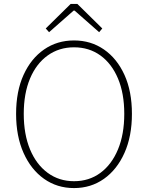

<svg xmlns="http://www.w3.org/2000/svg" viewBox="-20 -945 754 978"><path d="M357 13Q271 13 204.5 -34Q138 -81 100 -166Q62 -251 62 -365Q62 -480 100 -563.5Q138 -647 204.5 -693Q271 -739 357 -739Q443 -739 509.5 -693Q576 -647 614 -563.5Q652 -480 652 -365Q652 -251 614 -166Q576 -81 509.5 -34Q443 13 357 13ZM357 -22Q434 -22 491.5 -64.5Q549 -107 581 -184Q613 -261 613 -365Q613 -469 581 -545Q549 -621 491.5 -662.5Q434 -704 357 -704Q281 -704 223 -662.5Q165 -621 133 -545Q101 -469 101 -365Q101 -261 133 -184Q165 -107 223 -64.5Q281 -22 357 -22ZM230 -781 213 -800 340 -925H374L501 -800L485 -781L360 -891H355Z"/></svg>

Font: Source Han Sans SC ExtraLight
Style: Regular
Weight: 250
Designer: Ryoko NISHIZUKA 西塚涼子 (kana, bopomofo & ideographs); Paul D. Hunt (Latin, Greek & Cyrillic); Sandoll Communications 산돌커뮤니
Foundry: Adobe
Version: Version 2.004;hotconv 1.0.118;makeotfexe 2.5.65603